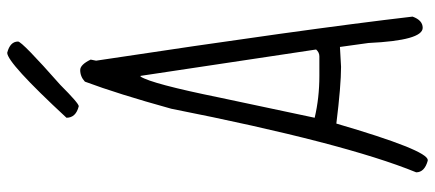

<svg xmlns="http://www.w3.org/2000/svg" viewBox="-349 -796 1177 519"><g transform="rotate(-90 239.5 -536.5)"><path d="M309.6 -908.2Q324.2 -908.2 337.9 -879.9L335 -865.2Q419.9 -303.7 454.1 -9.8Q444.3 17.6 423.8 17.6Q389.6 17.6 382.8 -128.9L372.1 -206.1L318.4 -203.1Q267.6 -203.1 165 -215.8Q92.8 31.2 66.4 31.2H64.5Q33.2 22.5 33.2 0Q112.3 -193.4 205.1 -662.1Q245.1 -806.6 278.3 -895.5Q292 -908.2 309.6 -908.2ZM180.7 -274.4Q234.4 -261.7 293.9 -261.7H346.7Q357.4 -261.7 365.2 -270.5L293.9 -745.1H292Q272.5 -714.8 235.4 -532.2ZM356.4 -1105.5Q386.7 -1097.7 386.7 -1076.2Q386.7 -1065.4 269.5 -961.9Q219.7 -912.1 211.9 -912.1Q180.7 -919.9 180.7 -945.3Q329.1 -1105.5 356.4 -1105.5Z"/></g></svg>

Font: Sue Ellen Francisco 
Style: Regular
Weight: 400
Designer: Kimberly Geswein
Foundry: Kimberly Geswein
Version: Version 1.002 2007